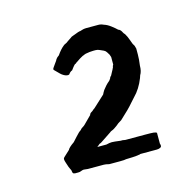

<svg xmlns="http://www.w3.org/2000/svg" viewBox="-59 -668 439 429"><g transform="rotate(-15 160.5 -453.5)"><path d="M66 -354Q68 -359 81 -368Q84 -371 91 -379Q98 -387 103 -390Q105 -393 108.5 -395Q112 -397 114 -399L132 -417Q133 -421 137 -423Q139 -424 141 -426Q143 -428 145 -429L171 -453L172 -454L174 -458L177 -463Q180 -467 184 -471.5Q188 -476 193 -480L196 -484V-485H197V-486V-487L200 -490Q202 -494 204 -497.5Q206 -501 207 -503Q207 -504 208 -505Q208 -506 209 -507Q209 -510 210 -511Q211 -512 211 -513V-530L209 -536Q207 -539 205 -542.5Q203 -546 199 -548Q194 -550 190 -552Q186 -554 181 -554H176Q172 -554 167.5 -553.5Q163 -553 158 -552Q152 -550 153 -550L150 -549Q148 -548 143 -545Q138 -542 134 -539Q132 -538 131.5 -537Q131 -536 129 -536L126 -533Q124 -531 123.5 -530Q123 -529 122 -528Q121 -527 120.5 -526Q120 -525 119 -524Q116 -523 114 -521L113 -520L112 -519Q111 -516 107 -516Q103 -516 98.5 -518.5Q94 -521 91 -524L80 -535Q79 -536 79 -537Q79 -539 81.5 -542Q84 -545 85 -547L90 -554Q91 -557 95 -561L99 -564Q103 -570 107.5 -575Q112 -580 116 -583Q117 -584 120.5 -585.5Q124 -587 126 -589L135 -595Q137 -597 140.5 -598Q144 -599 146 -600L154 -603Q155 -603 156 -603.5Q157 -604 159 -604Q167 -607 174 -607H202Q208 -607 214 -604Q221 -602 229 -596Q237 -590 242 -585Q246 -584 249 -579Q251 -575 252 -574V-573H253Q254 -572 256 -568Q258 -565 260.5 -558Q263 -551 265 -546Q266 -544 266.5 -543.5Q267 -543 268 -541Q270 -535 270 -534V-530V-529V-528V-527V-520Q270 -515 269.5 -508.5Q269 -502 268 -495Q268 -482 263 -474Q261 -468 261 -468Q252 -445 237 -430L228 -420Q223 -414 215 -406Q207 -398 196 -388L188 -383Q186 -381 182.5 -378.5Q179 -376 176 -374Q173 -372 170 -371Q167 -370 165 -368Q160 -365 154.5 -361Q149 -357 141 -352Q138 -350 137 -350Q136 -350 134 -348L129 -344H150Q158 -346 163 -346Q165 -346 170.5 -345.5Q176 -345 183 -344H188Q189 -344 190.5 -343.5Q192 -343 194 -343H239Q253 -343 258.5 -342.5Q264 -342 266 -340V-315Q267 -313 267 -310Q267 -307 263.5 -305.5Q260 -304 256 -304H219Q217 -304 216.5 -303.5Q216 -303 214 -303Q208 -302 199 -301.5Q190 -301 184 -301Q181 -300 170 -300H156H155H154H153H152H151H148H145Q137 -302 133 -302H132H127H126H125H124H122H121H96Q89 -303 86.5 -303Q84 -303 79 -301Q77 -300 73 -300H69H68H67H66L62 -301Q60 -303 60 -306Q60 -309 58 -312Q55 -318 54 -322Q53 -326 52 -328Q51 -331 50.5 -333Q50 -335 50 -337Q50 -339 52 -341Z"/></g></svg>

Font: Kirang Haerang sl
Style: Regular
Weight: 400
Version: Version 1.00